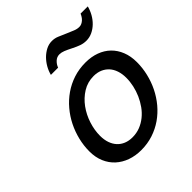

<svg xmlns="http://www.w3.org/2000/svg" viewBox="-193 -824 965 965"><g transform="rotate(-45 289.5 -341.0)"><path d="M352.1 -420.9Q309.1 -420.9 274.2 -399.2Q239.3 -377.4 214.4 -343.3Q189.5 -309.1 176 -267.3Q162.6 -225.6 162.6 -185.5Q162.6 -157.2 170.4 -134.8Q178.2 -112.3 192.6 -96.7Q207 -81.1 227.3 -72.8Q247.6 -64.5 272.9 -64.5Q301.8 -64.5 326.9 -74.2Q352.1 -84 373.3 -101.1Q394.5 -118.2 410.9 -141.1Q427.2 -164.1 438.7 -189.9Q450.2 -215.8 456.3 -243.7Q462.4 -271.5 462.4 -298.3Q462.4 -326.7 454.6 -349.6Q446.8 -372.6 432.4 -388.2Q418 -403.8 397.7 -412.4Q377.4 -420.9 352.1 -420.9ZM69.3 -168Q69.3 -208.5 79.1 -248.8Q88.9 -289.1 107.2 -325.7Q125.5 -362.3 152.1 -393.8Q178.7 -425.3 212.2 -448.5Q245.6 -471.7 285.6 -484.9Q325.7 -498 371.6 -498Q412.6 -498 446.5 -485.6Q480.5 -473.1 504.6 -449.7Q528.8 -426.3 542.2 -392.6Q555.7 -358.9 555.7 -316.4Q555.7 -275.4 546.1 -235.4Q536.6 -195.3 518.6 -158.7Q500.5 -122.1 474.4 -90.8Q448.2 -59.6 415.3 -36.6Q382.3 -13.7 342.8 -0.7Q303.2 12.2 258.8 12.2Q217.8 12.2 183.1 -0.2Q148.4 -12.7 123 -35.9Q97.7 -59.1 83.5 -92.5Q69.3 -126 69.3 -168ZM204.6 -576.7Q210 -598.6 221.9 -619.6Q233.9 -640.6 250.2 -657Q266.6 -673.3 286.4 -683.6Q306.2 -693.8 328.1 -693.8Q348.6 -693.8 366 -686.3Q383.3 -678.7 406.2 -668.9Q430.2 -658.7 445.6 -652.3Q460.9 -646 476.6 -646Q485.4 -646 493.2 -649.7Q501 -653.3 507.6 -659.2Q514.2 -665 519.3 -672.9Q524.4 -680.7 527.8 -689H579.1Q573.2 -666 561.3 -644.8Q549.3 -623.5 532.7 -607.4Q516.1 -591.3 495.6 -581.5Q475.1 -571.8 452.6 -571.8Q433.1 -571.8 415 -578.1Q397 -584.5 377 -594.7Q352.1 -607.4 336.7 -613.5Q321.3 -619.6 307.6 -619.6Q289.6 -619.6 275.9 -606.9Q262.2 -594.2 255.9 -576.7Z"/></g></svg>

Font: Andika New Basic
Style: Italic
Weight: 400
Italic angle: -14°
Designer: Victor Gaultney, Annie Olsen, Julie Remington, Don Collingsworth, Eric Hays
Foundry: SIL International
Version: Version 5.500